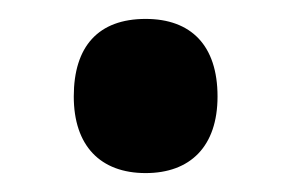

<svg xmlns="http://www.w3.org/2000/svg" viewBox="-20 -170 306 203"><path d="M58 -68C58 -16 86 13 134 13C181 13 210 -15 210 -68C210 -122 182 -150 134 -150C84 -150 58 -121 58 -68Z"/></svg>

Font: Noto Sans Gurmukhi ExtraCondensed
Style: Bold
Weight: 700
Width: 2
Designer: Jelle Bosma - Monotype Design Team
Foundry: Monotype Imaging Inc.
Version: Version 2.004